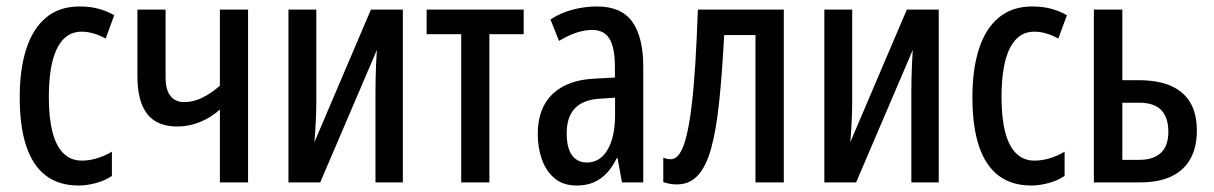

<svg xmlns="http://www.w3.org/2000/svg" viewBox="-20 -569 3787 599"><path d="M225.6 9.8Q164.1 9.8 123.3 -21Q82.5 -51.8 62 -113Q41.5 -174.3 41.5 -266.1Q41.5 -353 62 -416.5Q82.5 -480 124 -514.4Q165.5 -548.8 228 -548.8Q261.2 -548.8 287.4 -541.7Q313.5 -534.7 336.4 -521.5L309.6 -448.7Q290 -459.5 271.2 -464.8Q252.4 -470.2 234.4 -470.2Q201.2 -470.2 178.5 -447.3Q155.8 -424.3 144 -379.2Q132.3 -334 132.3 -266.6Q132.3 -201.2 143.8 -157Q155.3 -112.8 178.2 -90.3Q201.2 -67.9 235.4 -67.9Q258.3 -67.9 282 -75Q305.7 -82 329.1 -95.7V-20Q307.1 -5.4 278.8 2.2Q250.5 9.8 225.6 9.8Z M496.6 -539.1V-328.6Q496.6 -288.1 512 -269.3Q527.3 -250.5 554.7 -250.5Q584 -250.5 612.5 -264.9Q641.1 -279.3 666 -301.8V-539.1H753.9V0H666V-227.1Q636.7 -201.2 602.5 -187.7Q568.4 -174.3 533.7 -174.3Q470.2 -174.3 439.5 -213.1Q408.7 -252 408.7 -331.5V-539.1Z M966.8 -539.1V-251Q966.8 -235.4 966.3 -220.5Q965.8 -205.6 965.1 -190.4Q964.4 -175.3 963.4 -159.4Q962.4 -143.6 960.9 -125.5L1137.2 -539.1H1236.8V0H1151.4V-281.7Q1151.4 -303.7 1151.9 -325.4Q1152.3 -347.2 1153.3 -369.1Q1154.3 -391.1 1155.8 -413.1L979 0H879.9V-539.1Z M1613.8 -462.4H1506.8V0H1418.9V-462.4H1311V-539.1H1613.8Z M1842.8 -548.8Q1918.5 -548.8 1952.6 -501Q1986.8 -453.1 1986.8 -361.3V0H1920.4L1906.7 -75.7H1904.3Q1890.6 -47.9 1872.8 -28.8Q1855 -9.8 1832 0Q1809.1 9.8 1779.3 9.8Q1736.8 9.8 1710 -12.9Q1683.1 -35.6 1670.4 -72.3Q1657.7 -108.9 1657.7 -150.9Q1657.7 -231.9 1704.1 -275.9Q1750.5 -319.8 1835.4 -323.7L1898.4 -327.1V-360.4Q1898.4 -419.9 1881.6 -447.8Q1864.7 -475.6 1827.6 -475.6Q1805.2 -475.6 1779.5 -467.5Q1753.9 -459.5 1724.1 -441.4L1697.3 -508.3Q1729 -528.8 1766.1 -538.8Q1803.2 -548.8 1842.8 -548.8ZM1898.9 -264.2 1852.5 -261.2Q1799.8 -258.3 1773.9 -231.4Q1748 -204.6 1748 -153.8Q1748 -106.9 1764.6 -84.5Q1781.2 -62 1811 -62Q1852.1 -62 1875.5 -101.8Q1898.9 -141.6 1898.9 -210.9Z M2425.3 0H2336.9V-459.5H2239.3Q2232.9 -338.9 2223.6 -250.7Q2214.4 -162.6 2198.5 -105.7Q2182.6 -48.8 2156.7 -21.2Q2130.9 6.3 2091.8 6.3Q2080.1 6.3 2069.6 4.4Q2059.1 2.4 2049.3 -1V-77.1Q2053.7 -75.2 2059.8 -73.7Q2065.9 -72.3 2072.8 -72.3Q2088.4 -72.3 2100.6 -90.3Q2112.8 -108.4 2121.8 -145.5Q2130.9 -182.6 2137.7 -238.5Q2144.5 -294.4 2149.2 -369.4Q2153.8 -444.3 2157.2 -539.1H2425.3Z M2638.7 -539.1V-251Q2638.7 -235.4 2638.2 -220.5Q2637.7 -205.6 2637 -190.4Q2636.2 -175.3 2635.3 -159.4Q2634.3 -143.6 2632.8 -125.5L2809.1 -539.1H2908.7V0H2823.2V-281.7Q2823.2 -303.7 2823.7 -325.4Q2824.2 -347.2 2825.2 -369.1Q2826.2 -391.1 2827.6 -413.1L2650.9 0H2551.8V-539.1Z M3197.8 9.8Q3136.2 9.8 3095.5 -21Q3054.7 -51.8 3034.2 -113Q3013.7 -174.3 3013.7 -266.1Q3013.7 -353 3034.2 -416.5Q3054.7 -480 3096.2 -514.4Q3137.7 -548.8 3200.2 -548.8Q3233.4 -548.8 3259.5 -541.7Q3285.6 -534.7 3308.6 -521.5L3281.7 -448.7Q3262.2 -459.5 3243.4 -464.8Q3224.6 -470.2 3206.5 -470.2Q3173.3 -470.2 3150.6 -447.3Q3127.9 -424.3 3116.2 -379.2Q3104.5 -334 3104.5 -266.6Q3104.5 -201.2 3116 -157Q3127.4 -112.8 3150.4 -90.3Q3173.3 -67.9 3207.5 -67.9Q3230.5 -67.9 3254.2 -75Q3277.8 -82 3301.3 -95.7V-20Q3279.3 -5.4 3251 2.2Q3222.7 9.8 3197.8 9.8Z M3481.4 -318.8H3532.7Q3592.3 -318.8 3632.6 -301.3Q3672.9 -283.7 3693.4 -249Q3713.9 -214.4 3713.9 -161.6Q3713.9 -108.9 3693.4 -72.8Q3672.9 -36.6 3633.5 -18.3Q3594.2 0 3537.6 0H3392.6V-539.1H3481.4ZM3625 -157.7Q3625 -202.6 3602.8 -225.6Q3580.6 -248.5 3534.7 -248.5H3481.4V-70.3H3534.2Q3579.1 -70.3 3602.1 -92.5Q3625 -114.7 3625 -157.7Z"/></svg>

Font: Open Sans Condensed Medium
Style: Regular
Weight: 500
Width: 3
Designer: Monotype Design Team
Foundry: Monotype Imaging Inc.
Version: Version 3.000